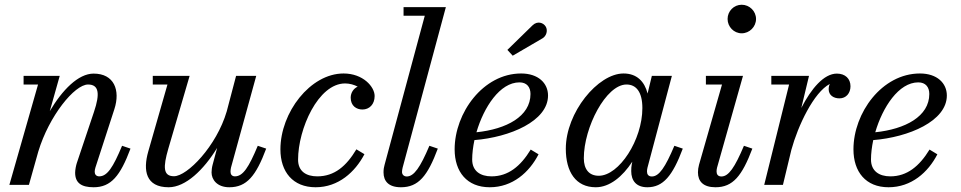

<svg xmlns="http://www.w3.org/2000/svg" viewBox="-20 -780 4054 810"><path d="M140.5 -423.5 19.5 0H102L141.5 -140.5C187 -291 294.5 -423.5 351.5 -423.5C397.5 -423.5 402.5 -385 376.5 -308L304 -92C301 -83 297 -64 297 -51.5C297 -8.5 323 10 375 10C448.5 10 487.5 -38 530.5 -153L495 -165C457 -74 432.5 -36 398.5 -36C386 -36 379.5 -44.5 379.5 -55C379.5 -60 380.5 -67 382.5 -73L462.5 -319.5C488.5 -399.5 461.5 -469.5 375 -469.5C310 -469.5 242.5 -400 190 -311L232 -460H79.5V-423.5Z M780 -460H624.5V-423.5H686.5L605.5 -141C582.5 -60.5 595 10 691.5 10C763 10 839.5 -63.5 896 -156L877 -85C874 -74.5 872.5 -60.5 872.5 -52.5C872.5 -22.5 895.5 10 947.5 10C1021 10 1060 -38 1103 -153L1067.5 -165C1029.5 -74 1005 -36 971 -36C958.5 -36 952.5 -44.5 952.5 -55C952.5 -60 953 -67 954.5 -73L1061 -460H976L936.5 -310C893.5 -163.5 770 -36.5 714 -36.5C668 -36.5 667.5 -75 690 -152.5Z M1517.5 -129.5 1483.5 -150C1441 -79 1391 -36 1318.5 -36C1272 -36 1237.5 -57 1237.5 -106.5C1237.5 -235.5 1322 -428 1436 -428C1455 -428 1474 -422.5 1489 -414.5C1472 -407 1459.5 -389 1459.5 -368C1459.5 -333 1484 -318 1509 -318C1538 -318 1560.5 -339.5 1560.5 -375C1560.5 -414 1511.5 -470 1429.5 -470C1288.5 -470 1163 -305 1163 -150C1163 -55 1215.5 10 1311.5 10C1407.5 10 1478 -54 1517.5 -129.5Z M1827 -153 1791.5 -165C1753 -74 1726.5 -35.5 1696 -35.5C1683.5 -35.5 1676 -44 1676 -54.5C1676 -59.5 1677 -66.5 1678.5 -72.5L1861 -750H1682.5V-713.5H1772L1602.5 -85C1600 -76 1598 -66.5 1598 -53C1598 -15.5 1619.5 10 1671.5 10C1745.5 10 1784 -38 1827 -153Z M2269 -618.5C2285 -628 2292 -651 2282.5 -667.5C2273 -684 2247.5 -693.5 2226.5 -673L2120.5 -569.5L2143 -545ZM1972 -107C1972 -132 1975.5 -160.5 1981.5 -189C2131 -201 2292 -269 2292 -377C2292 -429.5 2250.5 -470 2178.5 -470C2018 -470 1898 -303.5 1898 -150C1898 -55 1950 10 2046 10C2142.5 10 2213 -53 2252 -129L2219 -149C2176 -78.5 2124 -36 2053.5 -36C2007 -36 1972 -58 1972 -107ZM2171.5 -432.5C2202.5 -432.5 2218 -412.5 2218 -383.5C2218 -289 2116.5 -235 1990 -222C2021 -328 2089 -432.5 2171.5 -432.5Z M2860.5 -153 2825 -165C2786.5 -74 2760.5 -35.5 2730 -35.5C2715 -35.5 2709.5 -45 2709.5 -56.5C2709.5 -61 2710 -67 2711.5 -72.5L2814.5 -460H2730L2712 -385.5C2699 -436.5 2666.5 -470 2610.5 -470C2502.5 -470 2367 -305.5 2367 -152.5C2367 -55 2409 10 2493.5 10C2552 10 2606.5 -35 2647.5 -98L2645 -85C2643.5 -78 2643 -69 2643 -58C2643 -18 2664 10 2711 10C2777.5 10 2817.5 -38 2860.5 -153ZM2690 -324C2690 -190 2592 -38.5 2506 -38.5C2465 -38.5 2443 -66 2443 -112.5C2443 -242.5 2536.5 -423.5 2623 -423.5C2664 -423.5 2690 -392 2690 -324Z M3049.5 -700C3049.5 -667 3076 -639.5 3109 -639.5C3142 -639.5 3169.5 -667 3169.5 -700C3169.5 -733 3142 -760 3109 -760C3076 -760 3049.5 -733 3049.5 -700ZM3154 -153 3118.5 -165C3080 -74 3054 -35.5 3023.5 -35.5C3008.5 -35.5 3003 -45 3003 -56.5C3003 -61 3003.5 -67 3005 -72.5L3114.5 -460H2958V-423.5H3026L2929 -85C2926 -74 2924.5 -63 2924.5 -53C2924.5 -15 2946.5 10 2998.5 10C3072 10 3110.5 -38 3154 -153Z M3309 -423.5 3204 0H3283L3318.5 -147.5C3346.5 -250 3413 -390.5 3481 -426C3477.5 -419.5 3476 -411.5 3476 -403.5C3476 -378.5 3496.5 -365 3521.5 -365C3549.5 -365 3568 -387 3568 -416C3568 -448 3546 -469.5 3510.5 -469.5C3456 -469.5 3402.5 -406.5 3360.5 -324.5L3393 -460H3234V-423.5Z M3654.5 -107C3654.5 -132 3658 -160.5 3664 -189C3813.5 -201 3974.5 -269 3974.5 -377C3974.5 -429.5 3933 -470 3861 -470C3700.5 -470 3580.5 -303.5 3580.5 -150C3580.5 -55 3632.5 10 3728.5 10C3825 10 3895.5 -53 3934.5 -129L3901.5 -149C3858.5 -78.5 3806.5 -36 3736 -36C3689.5 -36 3654.5 -58 3654.5 -107ZM3854 -432.5C3885 -432.5 3900.5 -412.5 3900.5 -383.5C3900.5 -289 3799 -235 3672.5 -222C3703.5 -328 3771.5 -432.5 3854 -432.5Z"/></svg>

Font: Bodoni* 06pt
Style: Italic
Weight: 400
Italic angle: -13°
Version: Version 2.3